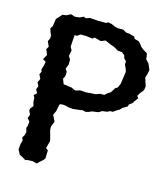

<svg xmlns="http://www.w3.org/2000/svg" viewBox="-103 -761 735 842"><g transform="rotate(15 264.0 -340.5)"><path d="M142 -1 121 -6 97 -5 90 -2 75 -11 60 -19 49 -40 51 -65 56 -82 51 -95 59 -108 62 -122 57 -140 61 -150 63 -170 52 -183 58 -200 50 -217 51 -226 63 -240 58 -258 57 -277 51 -287 64 -299 55 -314 61 -330 53 -346 61 -363 52 -381 58 -396 55 -404 61 -424 64 -442 50 -450 62 -471 58 -484 52 -495 60 -509 50 -532 57 -546V-560L51 -573L46 -589L54 -601L59 -635L62 -638L82 -660L98 -662L118 -672L137 -666L157 -668L174 -676L185 -672L203 -678L212 -677L240 -675H277L284 -680L300 -677L321 -668L333 -666H353H356L372 -657L386 -656L411 -649L415 -640L436 -634L445 -624L453 -613L466 -603L483 -593L486 -580L487 -567L502 -551L506 -541L513 -525L509 -504L504 -488L514 -457L516 -451L513 -433L498 -414L491 -401L498 -392L483 -373L482 -368L465 -355L463 -346L441 -333L431 -322L427 -321L405 -306H393L382 -300L359 -297L352 -292L344 -288L316 -284L303 -278L292 -275L272 -279L269 -277L233 -273L212 -275L197 -279L185 -280L172 -278L168 -262L165 -245L156 -226L164 -210L170 -198L160 -173L161 -156L167 -135L169 -128L173 -111L169 -96L164 -77L174 -69L173 -32L166 -23L152 -11ZM224 -354 243 -360 271 -358 290 -360 312 -361 332 -368H350L361 -378L375 -387L389 -409L399 -415L407 -434L411 -460L415 -490L412 -501L403 -521L404 -535L393 -546L390 -558L377 -569L357 -571L336 -583L319 -589L301 -597L294 -600L274 -592L244 -600L236 -593L206 -597H181L167 -587L157 -588L155 -566L153 -534L161 -520L156 -493L165 -479V-457L157 -436L165 -423L164 -403L157 -390L166 -367L204 -362L216 -356Z"/></g></svg>

Font: Winky Rough
Style: Regular
Weight: 400
Designer: Simon Atzbach
Foundry: typofactur
Version: Version 1.206